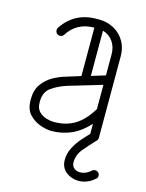

<svg xmlns="http://www.w3.org/2000/svg" viewBox="-107 -576 627 824"><g transform="rotate(15 206.5 -164.0)"><path d="M360 -20Q360 -11 354.5 -5.5Q349 0 340 0Q332 0 326 -5.5Q320 -11 320 -20V-71Q285 -32 244 -13.5Q203 5 156 5H154Q134 5 106 -4.5Q78 -14 56.5 -36.5Q35 -59 35 -101V-104Q35 -145 54 -171.5Q73 -198 101 -213.5Q129 -229 158 -237L219 -256V-471Q141 -471 101 -407Q95 -399 85 -399Q76 -399 70.5 -405Q65 -411 65 -419Q65 -426 68 -430Q121 -510 219 -510H231Q266 -510 295.5 -494Q325 -478 342.5 -449Q360 -420 360 -383ZM320 -380Q320 -413 303 -436.5Q286 -460 258 -468V-267L320 -286ZM154 -35H156Q208 -35 247.5 -58.5Q287 -82 320 -136V-244L169 -199Q132 -187 103.5 -167Q75 -147 75 -104V-101Q75 -74 89 -60Q103 -46 121.5 -40.5Q140 -35 154 -35ZM368 124Q374 119 381 119Q389 119 395 124.5Q401 130 401 139Q401 148 394 153Q372 173 346 179Q320 185 296.5 178Q273 171 258 154Q243 137 243 110Q243 81 256.5 55Q270 29 289 7.5Q308 -14 324 -30Q329 -35 337 -35Q346 -35 351.5 -29.5Q357 -24 357 -16Q357 -7 350 -1Q327 23 304.5 50Q282 77 282 110Q282 128 295.5 137.5Q309 147 329 144Q349 141 368 124Z"/></g></svg>

Font: Libertine Sup Light
Style: Regular
Weight: 300
Designer: Bastien Sozeau
Foundry: NBR — Bastien Sozeau
Version: Version 2.003; ttfautohint (v1.8.4.7-5d5b);gftools[0.9.33]